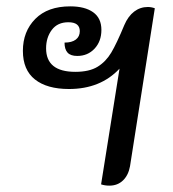

<svg xmlns="http://www.w3.org/2000/svg" viewBox="-20 -578 544 604"><path d="M467 -552 389 -55Q384 -27 367 -10.5Q350 6 324 6Q310 6 298 2L356 -362Q296 -298 197 -298Q128 -298 90 -328Q52 -358 52 -418Q52 -479 91 -518.5Q130 -558 201 -558Q247 -558 273 -539.5Q299 -521 299 -484Q299 -448 277.5 -425Q256 -402 223 -402Q202 -402 192.5 -412.5Q183 -423 183 -444Q206 -444 218.5 -453.5Q231 -463 231 -480Q231 -508 195 -508Q161 -508 143 -484Q125 -460 125 -426Q125 -352 217 -352Q261 -352 287 -368Q313 -384 330 -412.5Q347 -441 371 -499Q383 -527 402 -541.5Q421 -556 445 -556Q456 -556 467 -552Z"/></svg>

Font: Thasadith
Style: Bold Italic
Weight: 700
Italic angle: -9°
Designer: Cadson Demak Co.,Ltd.
Foundry: Cadson Demak Co.,Ltd.
Version: Version 1.000; ttfautohint (v1.6)